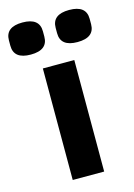

<svg xmlns="http://www.w3.org/2000/svg" viewBox="-162 -812 610 873"><g transform="rotate(-15 143.0 -375.5)"><path d="M-47 -663V-688Q-47 -751 33 -751Q113 -751 113 -688V-663Q113 -600 33 -600Q-47 -600 -47 -663ZM173 -663V-688Q173 -751 253 -751Q333 -751 333 -688V-663Q333 -600 253 -600Q173 -600 173 -663ZM69 0V-525H217V0Z"/></g></svg>

Font: Anuphan
Style: Bold
Weight: 700
Designer: Mike Abbink, Paul van der Laan, Pieter van Rosmalen, Mint Tantisuwanna
Foundry: Bold Monday; Cadson Demak
Version: Version 3.002;hotconv 1.0.109;makeotfexe 2.5.65596